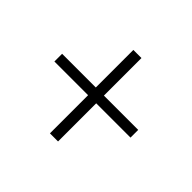

<svg xmlns="http://www.w3.org/2000/svg" viewBox="-107 -627 669 669"><g transform="rotate(45 227.5 -292.5)"><path d="M206 -87V-275H40V-313H206V-498H246V-313H415V-275H246V-87Z"/></g></svg>

Font: Stick No Bills ExtraLight ExtraLight
Style: Regular
Weight: 250
Version: Version 2.000